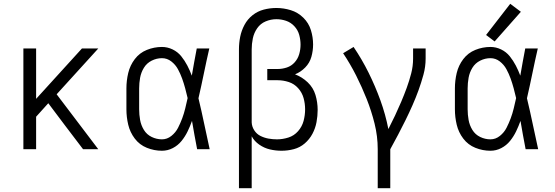

<svg xmlns="http://www.w3.org/2000/svg" viewBox="-20 -785 2920 1010"><path d="M103 0H170V-171L234 -242L322 -125L417 0H497L278 -289L497 -530H411L170 -265V-530H103Z M832 8Q862 8 889 -6Q916 -20 935 -43.5Q954 -67 967 -94Q980 -121 990 -149Q996 -112 1003 -74.5Q1010 -37 1017 0H1083Q1068 -67 1054 -134.5Q1040 -202 1024 -268Q1039 -333 1052.5 -399Q1066 -465 1081 -530H1015Q1008 -494 1001.5 -458Q995 -422 989 -387Q979 -414 965.5 -440Q952 -466 933.5 -489Q915 -512 888 -525Q861 -538 832 -538Q791 -538 752.5 -522.5Q714 -507 689 -474Q664 -441 654.5 -401Q645 -361 645 -320V-210Q645 -169 654.5 -129Q664 -89 689 -56Q714 -23 752.5 -7.5Q791 8 832 8ZM832 -52Q804 -52 778 -64.5Q752 -77 737 -101.5Q722 -126 717 -154Q712 -182 712 -210V-320Q712 -348 717 -376Q722 -404 737 -428.5Q752 -453 778 -466Q804 -479 832 -479Q859 -479 881 -462Q903 -445 916 -421Q929 -397 938 -372Q947 -347 954 -321Q961 -295 967 -269Q961 -242 954.5 -215Q948 -188 938.5 -162.5Q929 -137 916.5 -112.5Q904 -88 881.5 -70Q859 -52 832 -52Z M1237 205H1304V-68Q1318 -42 1344 -24Q1370 -6 1400 1Q1430 8 1461 8Q1494 8 1526 -0.5Q1558 -9 1583 -30.5Q1608 -52 1623.5 -81Q1639 -110 1645 -142.5Q1651 -175 1651 -207Q1651 -247 1639.5 -285.5Q1628 -324 1598.5 -352Q1569 -380 1532 -394Q1562 -406 1585.5 -430Q1609 -454 1618 -486Q1627 -518 1627 -551Q1627 -589 1615.5 -626.5Q1604 -664 1575.5 -692Q1547 -720 1509.5 -731.5Q1472 -743 1434 -743Q1400 -743 1367.5 -734.5Q1335 -726 1308.5 -705Q1282 -684 1266 -654Q1250 -624 1243.5 -591.5Q1237 -559 1237 -525ZM1437 -52Q1414 -52 1392 -56Q1370 -60 1350 -70Q1330 -80 1317.5 -99.5Q1305 -119 1304 -141V-525Q1304 -554 1310 -583Q1316 -612 1333 -636.5Q1350 -661 1377.5 -672.5Q1405 -684 1434 -684Q1460 -684 1485 -675.5Q1510 -667 1528.5 -647Q1547 -627 1554 -601.5Q1561 -576 1561 -550Q1561 -525 1554 -500.5Q1547 -476 1530 -457Q1513 -438 1489 -430Q1465 -422 1440 -422H1386V-363H1440Q1470 -363 1499 -353.5Q1528 -344 1548.5 -321Q1569 -298 1577 -269Q1585 -240 1585 -210Q1585 -179 1577 -149Q1569 -119 1548 -95Q1527 -71 1497 -61.5Q1467 -52 1437 -52Z M1967 205H2033V0Q2054 -38 2074 -76Q2094 -114 2113 -152.5Q2132 -191 2149.5 -230.5Q2167 -270 2181.5 -310Q2196 -350 2207.5 -392Q2219 -434 2219 -477V-530H2153V-477Q2153 -437 2143 -398.5Q2133 -360 2119.5 -323Q2106 -286 2090.5 -249.5Q2075 -213 2058 -177Q2041 -141 2023 -106Q2008 -183 1981 -257.5Q1954 -332 1919 -402.5Q1884 -473 1840 -538L1785 -505Q1823 -448 1853.5 -387.5Q1884 -327 1909 -264Q1934 -201 1950.5 -134.5Q1967 -68 1967 0Z M2560 8Q2590 8 2617 -6Q2644 -20 2663 -43.5Q2682 -67 2695 -94Q2708 -121 2718 -149Q2724 -112 2731 -74.5Q2738 -37 2745 0H2811Q2796 -67 2782 -134.5Q2768 -202 2752 -268Q2767 -333 2780.5 -399Q2794 -465 2809 -530H2743Q2736 -494 2729.5 -458Q2723 -422 2717 -387Q2707 -414 2693.5 -440Q2680 -466 2661.5 -489Q2643 -512 2616 -525Q2589 -538 2560 -538Q2519 -538 2480.5 -522.5Q2442 -507 2417 -474Q2392 -441 2382.5 -401Q2373 -361 2373 -320V-210Q2373 -169 2382.5 -129Q2392 -89 2417 -56Q2442 -23 2480.5 -7.5Q2519 8 2560 8ZM2560 -52Q2532 -52 2506 -64.5Q2480 -77 2465 -101.5Q2450 -126 2445 -154Q2440 -182 2440 -210V-320Q2440 -348 2445 -376Q2450 -404 2465 -428.5Q2480 -453 2506 -466Q2532 -479 2560 -479Q2587 -479 2609 -462Q2631 -445 2644 -421Q2657 -397 2666 -372Q2675 -347 2682 -321Q2689 -295 2695 -269Q2689 -242 2682.5 -215Q2676 -188 2666.5 -162.5Q2657 -137 2644.5 -112.5Q2632 -88 2609.5 -70Q2587 -52 2560 -52ZM2582 -567 2720 -723 2664 -765 2537 -601Z"/></svg>

Font: Iosevka Sparkle Light
Style: Regular
Weight: 300
Designer: Belleve Invis
Foundry: Belleve Invis
Version: Version 4.5.0; ttfautohint (v1.8.3)